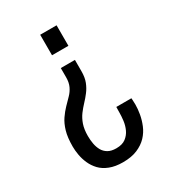

<svg xmlns="http://www.w3.org/2000/svg" viewBox="-172 -619 790 883"><g transform="rotate(-30 223.0 -177.5)"><path d="M219.4 172Q178.6 172 149.3 160.4Q120 148.9 101.7 129.6Q83.5 110.3 73 86.6Q62.5 62.9 58.3 38.7Q54.1 14.6 54.1 -6.1Q54.1 -54.8 63.6 -87Q73.1 -119.2 88.6 -141.7Q104.1 -164.2 120.9 -181.5Q137.7 -198.8 153.2 -214.6Q168.8 -230.4 178 -250.1Q187.3 -269.8 187.3 -297.5V-346.5H262.3V-286.6Q262.3 -253.2 253.1 -230Q243.9 -206.7 229.9 -188.5Q216 -170.2 200.6 -154Q185.1 -137.7 170.7 -118.6Q156.3 -99.4 147.5 -73.9Q138.8 -48.5 138.8 -13.4Q138.8 8 142.5 28.5Q146.3 48.9 155.4 65.2Q164.6 81.4 181.3 91.2Q198 101 224.5 101Q256.5 101 274.9 87Q293.4 73 303 52.3Q312.6 31.6 315.6 7.9Q318.5 -15.9 318.5 -36.4Q318.5 -43.4 318.7 -50.4Q319 -57.4 319 -63.9H399Q399 -60.8 399.8 -52Q400.6 -43.2 400.6 -30.2Q400.6 -6.8 395.9 20.2Q391.3 47.1 380.1 74.3Q368.9 101.5 348.3 123.4Q327.6 145.2 296 158.6Q264.4 172 219.4 172ZM181.8 -417.6V-526.5H268.8V-417.6Z"/></g></svg>

Font: Archivo SemiBold Condensed
Style: Regular
Weight: 600
Width: 3
Version: Version 2.001